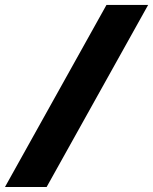

<svg xmlns="http://www.w3.org/2000/svg" viewBox="-64 -744 617 774"><path d="M533.2 -724.1 124 9.8H-43.9L365.2 -724.1Z"/></svg>

Font: Open Sans Extrabold
Style: Italic
Weight: 800
Italic angle: -12°
Foundry: Ascender Corporation
Version: Version 1.10